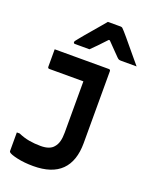

<svg xmlns="http://www.w3.org/2000/svg" viewBox="-181 -913 962 1210"><g transform="rotate(20 300.0 -307.5)"><path d="M434 -538Q445 -538 445 -527V-45Q445 76 382.5 138Q320 200 195 200Q135 200 87.5 189.5Q40 179 29 168Q26 165 26 160V36H45Q81 52 118 58.5Q155 65 196 65Q257 65 282 34Q297 17 303.5 -7.5Q310 -32 310 -66V-410H82Q71 -410 71 -421V-538ZM327 -815H412Q420 -815 425 -811Q430 -807 442 -793Q450 -784 467.5 -763.5Q485 -743 507 -716Q529 -689 552 -662Q575 -635 593 -613H491Q480 -613 474.5 -615Q469 -617 462 -624Q453 -633 432 -654.5Q411 -676 378 -710H371Q340 -677 318 -654Q296 -631 277 -613H180Q170 -613 170 -622Q170 -627 173 -631Q176 -635 188 -650Q199 -664 218 -686.5Q237 -709 258.5 -734Q280 -759 298.5 -781Q317 -803 327 -815Z"/></g></svg>

Font: Recursive Mn Lnr St
Style: Bold
Weight: 700
Monospace: yes
Version: Version 1.079;hotconv 1.0.112;makeotfexe 2.5.65598; ttfautoh